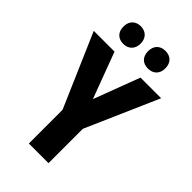

<svg xmlns="http://www.w3.org/2000/svg" viewBox="-275 -1007 1092 1092"><g transform="rotate(45 271.0 -461.0)"><path d="M102 -851C102 -804 131 -780 171 -780C211 -780 240 -806 240 -851C240 -896 211 -922 171 -922C131 -922 102 -897 102 -851ZM300 -851C300 -805 328 -780 369 -780C411 -780 439 -806 439 -851C439 -896 411 -922 369 -922C329 -922 300 -897 300 -851ZM271 -436 167 -714H0L192 -271V0H350V-276L542 -714H376Z"/></g></svg>

Font: Noto Sans Khmer Condensed ExtraBold
Style: Regular
Weight: 800
Width: 3
Designer: Danh Hong and the Monotype Design Team
Foundry: Monotype Imaging Inc.
Version: Version 2.004